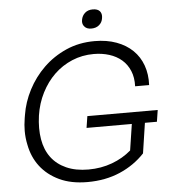

<svg xmlns="http://www.w3.org/2000/svg" viewBox="-61 -979 953 1052"><g transform="rotate(-5 415.5 -453.0)"><path d="M719 -279 694 -113Q637 -52 557 -17.5Q477 17 378 17Q288 17 223.5 -13.5Q159 -44 119.5 -95.5Q80 -147 67 -216Q59 -253 59 -292Q59 -325 65 -361L68 -379Q79 -449 113.5 -515.5Q148 -582 201.5 -634Q255 -686 326 -717.5Q397 -749 483 -749Q550 -749 603 -729.5Q656 -710 692 -675Q728 -640 745.5 -591Q763 -542 760 -483H683Q685 -531 669.5 -568Q654 -605 625.5 -629.5Q597 -654 557.5 -666.5Q518 -679 472 -679Q408 -679 352.5 -655.5Q297 -632 254.5 -591Q212 -550 183 -493Q154 -436 144 -369Q139 -333 139 -301Q139 -268 144 -239Q154 -180 185 -138.5Q216 -97 267.5 -74Q319 -51 389 -51Q459 -51 519.5 -73.5Q580 -96 625 -135L647 -279H398L408 -343H795L785 -279ZM472 -819Q446 -819 434 -834Q424 -845 424 -861Q424 -866 425 -871Q429 -894 445.5 -908.5Q462 -923 488 -923Q515 -923 527 -909Q536 -898 536 -882Q536 -877 535 -871Q532 -848 515 -833.5Q498 -819 472 -819Z"/></g></svg>

Font: Sora Light
Style: Italic
Weight: 300
Designer: Jonathan Barnbrook, Juli√°n Moncada
Version: Version 1.000